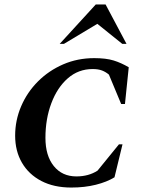

<svg xmlns="http://www.w3.org/2000/svg" viewBox="-20 -832 640 862"><path d="M300 10Q222 10 165.5 -19.5Q109 -49 78.5 -101.5Q48 -154 48 -223Q48 -292 75 -355Q102 -418 150.5 -466.5Q199 -515 263.5 -543Q328 -571 403 -571Q456 -571 490 -560.5Q524 -550 558 -530L541 -365H524L469 -497Q455 -509 438 -515.5Q421 -522 396 -522Q332 -522 284.5 -480.5Q237 -439 210.5 -368.5Q184 -298 184 -213Q184 -133 221.5 -86.5Q259 -40 323 -40Q378 -40 418 -66L514 -184H530L494 -36Q460 -15 410 -2.5Q360 10 300 10ZM248 -635 410 -812H454L548 -635H529L417 -725L267 -635Z"/></svg>

Font: Spectral SC
Style: Bold Italic
Weight: 700
Italic angle: -10°
Designer: Jean-Baptiste Levee
Foundry: Production Type
Version: Version 2.001